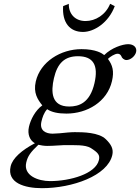

<svg xmlns="http://www.w3.org/2000/svg" viewBox="-20 -747 733 1004"><path d="M339.8 -727 310.1 -715C304.4 -630 343.9 -580 413.9 -580C472.9 -580 548.2 -629 580.1 -715L555.8 -727C532.5 -669 479.1 -637 427.1 -637C373.1 -637 338.6 -674 339.8 -727ZM474 -312C450 -208 391.9 -190 341.9 -190C247.9 -190 245.6 -267 262 -338C280 -416 317.6 -453 387.6 -453C468.6 -453 495.5 -405 474 -312ZM180.7 10C192 13 211.3 16 226.3 16C263.3 16 295.2 12 312.2 12C371.2 12 424.9 9 454.8 27C494 52 503.2 64 497.2 90C480.6 162 346.8 200 241.8 200C178.8 200 101.5 171 117.2 103C125.1 69 139.7 49 180.7 10ZM641 -433C662 -433 686.6 -453 691.7 -475C697 -498 680.1 -516 650.1 -516C621.1 -516 562.7 -497 525 -459C514 -468 482.1 -490 406.1 -490C297.1 -490 190.9 -424 167.1 -321C153.3 -261 177.2 -226 201.2 -196C164 -169 140.2 -122 131.4 -84C122.2 -44 136.8 -12 162.5 2C94.2 38 45.5 80 35.6 123C15.5 210 109.3 237 199.3 237C358.3 237 542.3 172 567.2 64C574.6 32 561.2 8 533.4 -19C496.7 -55 413.9 -56 370.9 -56C349.9 -56 320.2 -53 291.5 -50C273.3 -49 261.1 -48 255.1 -48C221.1 -48 185.5 -63 196.6 -111C201.7 -133 209.2 -157 226.6 -176C249.9 -160 284.3 -153 327.3 -153C435.3 -153 540.4 -214 565.6 -323C577.6 -375 568.7 -406 544.4 -439C554.9 -450 580.6 -466 594.6 -466C602.6 -466 609.9 -463 614.6 -453C616.5 -444 629 -433 641 -433Z"/></svg>

Font: Linux Libertine Mono O
Style: Mono Oblique
Weight: 400
Italic angle: -13°
Designer: Philipp H. Poll
Foundry: Philipp H. Poll
Version: Version 5.1.7